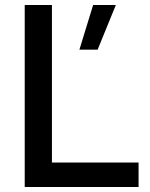

<svg xmlns="http://www.w3.org/2000/svg" viewBox="-20 -749 601 769"><path d="M79 0V-729H188V-98H535V0ZM298 -550 353 -729H444L371 -550Z"/></svg>

Font: Mona Sans Medium
Style: Regular
Weight: 500
Designer: Deni Anggara
Foundry: GitHub
Version: Version 2.000;Glyphs 3.2.3 (3260)